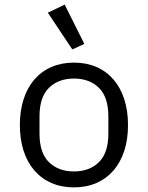

<svg xmlns="http://www.w3.org/2000/svg" viewBox="-20 -799 640 831"><path d="M187 -744 260 -779 345 -609 293 -585ZM300 12Q246 12 202.5 -7Q159 -26 128.5 -61.5Q98 -97 82 -146.5Q66 -196 66 -258Q66 -319 82 -369Q98 -419 128.5 -454.5Q159 -490 202.5 -509Q246 -528 300 -528Q354 -528 397.5 -509Q441 -490 471.5 -454.5Q502 -419 518 -369Q534 -319 534 -258Q534 -196 518 -146.5Q502 -97 471.5 -61.5Q441 -26 397.5 -7Q354 12 300 12ZM300 -57Q367 -57 408 -97Q449 -137 449 -221V-295Q449 -379 408 -419Q367 -459 300 -459Q233 -459 192 -419Q151 -379 151 -295V-221Q151 -137 192 -97Q233 -57 300 -57Z"/></svg>

Font: PlemolJP35 Console
Style: Regular
Weight: 400
Version: v2.0.3; ttfautohint (v1.8.4.7-5d5b-dirty) -l 6 -r 45 -G 200 